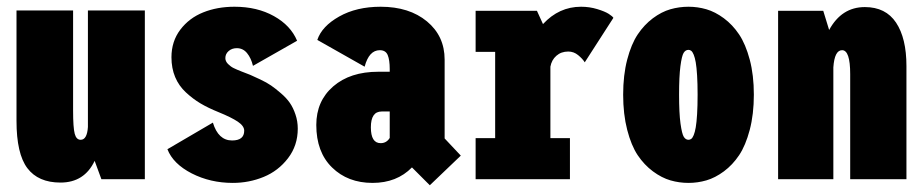

<svg xmlns="http://www.w3.org/2000/svg" viewBox="-20 -532 2740 570"><path d="M159.5 10Q93.5 10 61.2 -32.8Q29 -75.5 29 -173V-501H197V-204Q197 -153 201.8 -135Q206.5 -117 219.5 -117Q238.5 -117 241 -155V-501H410V0H281L261 -54.5Q230.5 10 159.5 10Z M671 11Q604.5 11 549.2 -17.2Q494 -45.5 477 -89L612 -168Q628 -115 669 -115Q705 -115 705 -144Q705 -158 686 -170.8Q667 -183.5 629 -199Q598 -211.5 575.2 -225Q552.5 -238.5 531.8 -257.8Q511 -277 500 -303.2Q489 -329.5 489 -362Q489 -409 515.2 -443.8Q541.5 -478.5 583.2 -495.2Q625 -512 676 -512Q743.5 -512 793.2 -484.2Q843 -456.5 862 -411L731 -336.5Q725.5 -359.5 713.5 -374.2Q701.5 -389 683 -389Q668.5 -389 658.8 -380.5Q649 -372 649 -359.5Q649 -350 657 -342Q665 -334 673.8 -329.8Q682.5 -325.5 696.5 -320Q712.5 -314 722.8 -309.8Q733 -305.5 752.5 -296.2Q772 -287 785 -278Q798 -269 814.2 -255Q830.5 -241 840.5 -226.5Q850.5 -212 857.2 -192Q864 -172 864 -150Q864 -100 835 -62.2Q806 -24.5 762.8 -6.8Q719.5 11 671 11Z M1256 18 1203 -35Q1158 11 1086 11Q1012.5 11 965.8 -34.8Q919 -80.5 919 -161Q919 -232 969.2 -275.5Q1019.5 -319 1103 -319H1137V-327Q1137 -354 1131 -368.5Q1125 -383 1107.5 -383Q1075.5 -383 1062.5 -334L922 -413.5Q935.5 -454 987 -483Q1038.5 -512 1110 -512Q1195 -512 1247.5 -468.5Q1300 -425 1300 -355V-121L1348 -70ZM1110 -107Q1127.5 -107 1137 -122.5V-201H1113Q1081 -201 1081 -154Q1081 -107 1110 -107Z M1614 -122H1672V0H1392V-122H1450V-378H1392V-500H1574L1592 -460.5Q1639.5 -512 1705 -512Q1730 -512 1753 -505Q1776 -498 1787.2 -490.8Q1798.5 -483.5 1801 -479L1716 -347Q1709.5 -357.5 1696.5 -368.2Q1683.5 -379 1667 -379Q1646 -379 1631.8 -366.5Q1617.5 -354 1614 -334Z M2024 11Q1996.5 11 1970.5 3.5Q1944.5 -4 1918.5 -23.2Q1892.5 -42.5 1873.2 -71.2Q1854 -100 1842 -146.5Q1830 -193 1830 -251Q1830 -309 1842 -355Q1854 -401 1873.2 -429.8Q1892.5 -458.5 1918.2 -477.8Q1944 -497 1970.2 -504.5Q1996.5 -512 2024 -512Q2051 -512 2077 -504.5Q2103 -497 2129 -477.8Q2155 -458.5 2174.2 -429.8Q2193.5 -401 2205.8 -355Q2218 -309 2218 -251Q2218 -193 2205.8 -146.5Q2193.5 -100 2174.2 -71.2Q2155 -42.5 2129 -23.2Q2103 -4 2077 3.5Q2051 11 2024 11ZM2024 -117Q2028.5 -117 2032.2 -119.8Q2036 -122.5 2039.5 -131Q2043 -139.5 2045.5 -154Q2048 -168.5 2049.5 -193Q2051 -217.5 2051 -251Q2051 -284 2049.5 -308.2Q2048 -332.5 2045.5 -346.8Q2043 -361 2039.5 -369.5Q2036 -378 2032.2 -381Q2028.5 -384 2024 -384Q2015 -384 2009.5 -375Q2004 -366 2000 -335.5Q1996 -305 1996 -251Q1996 -196.5 2000.2 -165.5Q2004.5 -134.5 2010 -125.8Q2015.5 -117 2024 -117Z M2290 0V-500H2424L2441.5 -443Q2478.5 -511 2547.5 -511Q2609.5 -511 2640.2 -464.8Q2671 -418.5 2671 -336V0H2504V-312Q2504 -383 2480 -383Q2457.5 -383 2454 -332V0Z"/></svg>

Font: League Mono Condensed ExtraBold
Style: Regular
Weight: 800
Width: 1
Designer: Tyler Finck
Foundry: The League of Moveable Type / Tyler Finck
Version: Version 2.210